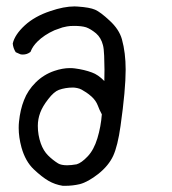

<svg xmlns="http://www.w3.org/2000/svg" viewBox="-20 -463 540 602"><path d="M38.6 -62Q38.6 -72.3 39.6 -81.5Q43.5 -119.6 55.2 -148.9Q66.9 -179.7 92 -204.6Q117.2 -229.5 150.4 -240.7Q176.3 -249.5 199.2 -249.5Q207.5 -249.5 214.8 -248.5Q244.6 -244.6 268.1 -235.8Q287.6 -229 307.1 -209Q307.6 -224.6 307.6 -244.4Q307.6 -264.2 306.6 -287.8Q305.7 -311.5 302.7 -321.8Q296.9 -344.7 281.2 -358.4Q264.6 -372.1 250 -377.4Q235.8 -381.8 212.4 -381.8Q198.7 -381.8 189.9 -380.1Q181.2 -378.4 175.8 -377Q164.6 -373.5 150.9 -368.2Q118.2 -353.5 97.2 -332.5Q82.5 -317.9 76.2 -301.8L75.7 -300.3L74.2 -299.3Q64.5 -292 51.8 -292Q45.4 -292 43.5 -293L29.3 -299.3Q21 -312.5 20 -326.7Q26.4 -354.5 57.6 -383.3Q88.9 -412.1 137.7 -428.2Q180.2 -442.9 213.9 -442.9Q219.2 -442.9 224.1 -442.4Q261.2 -439.9 278.1 -432.6Q294.9 -425.3 323.7 -398.4Q353.5 -371.1 362.3 -339.8Q374 -297.4 374 -244.6Q374 -181.6 357.9 -67.9Q349.1 -5.4 335 25.4Q320.8 56.2 288.6 82Q256.3 107.4 230.5 114.3Q208 119.6 184.6 119.6Q178.2 119.6 176.8 119.6Q152.3 115.7 132.1 104Q111.8 92.3 85.9 67.9Q59.6 43 47.4 -0.5Q38.6 -32.7 38.6 -62ZM209 -188.5Q185.1 -188.5 164.6 -181.2Q148.9 -175.3 131.3 -152.3Q113.3 -129.4 106 -109.4Q98.6 -89.4 98.6 -68.4Q98.6 -39.6 107.9 -13.2Q116.2 9.8 130.6 24.2Q145 38.6 162.1 49.3Q171.9 55.2 190.4 55.2Q203.1 55.2 220.2 52.2Q235.4 47.9 254.9 27.3Q274.4 6.8 285.4 -29.5Q296.4 -65.9 299.3 -104.5Q291.5 -118.7 286.6 -132.3Q280.8 -147.5 267.6 -159.7Q258.3 -168 250.5 -173.1Q242.7 -178.2 236.1 -181.9Q229.5 -185.5 221.7 -187Q213.9 -188.5 209 -188.5Z"/></svg>

Font: Bakudai
Style: Medium
Weight: 500
Version: Version 1.48